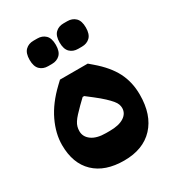

<svg xmlns="http://www.w3.org/2000/svg" viewBox="-166 -765 795 875"><g transform="rotate(-30 231.0 -328.0)"><path d="M231 12Q131 12 75.5 -41Q20 -94 20 -191Q20 -251 50 -314Q80 -377 141 -435L161 -454H307L328 -436Q388 -385 415 -332Q442 -279 442 -213Q442 -107 386.5 -47.5Q331 12 231 12ZM241 -138Q289 -138 315.5 -155Q342 -172 342 -201Q342 -210 338.5 -220Q335 -230 325 -242Q315 -254 298 -270Q281 -286 254 -307L219 -334H211L182 -306Q165 -289 153 -276Q141 -263 133.5 -251.5Q126 -240 123 -229Q120 -218 120 -206Q120 -176 146.5 -157Q173 -138 221 -138ZM303 -534Q277 -534 260.5 -550Q244 -566 244 -601Q244 -636 260.5 -652Q277 -668 303 -668H323Q349 -668 365.5 -652Q382 -636 382 -601Q382 -566 365.5 -550Q349 -534 323 -534ZM145 -534Q119 -534 102.5 -550Q86 -566 86 -601Q86 -636 102.5 -652Q119 -668 145 -668H165Q191 -668 207.5 -652Q224 -636 224 -601Q224 -566 207.5 -550Q191 -534 165 -534Z"/></g></svg>

Font: IBM Plex Sans Arabic
Style: Bold
Weight: 700
Designer: Mike Abbink, Paul van der Laan, Pieter van Rosmalen, Wael Morcos, Khajak Apelian
Foundry: Bold Monday
Version: Version 1.2